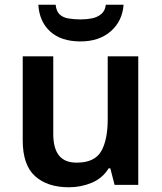

<svg xmlns="http://www.w3.org/2000/svg" viewBox="-20 -781 684 811"><path d="M564 -543V0H464L446 -70H439Q413 -28 367.5 -9Q322 10 271 10Q180 10 128 -37Q76 -84 76 -188V-543H205V-215Q205 -155 229 -124.5Q253 -94 304 -94Q379 -94 407 -141.5Q435 -189 435 -278V-543ZM502 -761Q497 -692 448 -649Q399 -606 320 -606Q238 -606 192 -648Q146 -690 142 -761H215Q218 -733 232 -720Q246 -707 269 -703Q292 -699 321 -699Q346 -699 368.5 -703.5Q391 -708 407.5 -721.5Q424 -735 427 -761Z"/></svg>

Font: Noto Sans NKo Unjoined SemiBold
Style: Regular
Weight: 600
Designer: Monotype Design Team
Foundry: Monotype Imaging Inc.
Version: Version 2.004